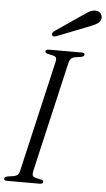

<svg xmlns="http://www.w3.org/2000/svg" viewBox="-98 -989 569 1029"><g transform="rotate(5 186.5 -475.0)"><path d="M-22 0Q-36 0 -36 -10Q-36 -21 -16 -24L4 -27Q26 -30 34.5 -37.5Q43 -45 47 -66L183 -654Q188 -675 183 -682Q178 -689 158 -693L138 -697Q125 -700 125 -708Q125 -720 143 -720H321Q335 -720 335 -710Q335 -699 315 -696L295 -693Q273 -690 265 -682.5Q257 -675 252 -654L116 -66Q112 -45 116.5 -38Q121 -31 141 -27L161 -23Q174 -20 174 -12Q174 0 156 0ZM175 -795Q157 -788 152 -801Q148 -811 165 -823L322 -930Q350 -950 370 -950Q390 -950 399.5 -940Q409 -930 409 -916Q409 -901 398.5 -890Q388 -879 358 -867Z"/></g></svg>

Font: Instrument Serif
Style: Italic
Weight: 400
Italic angle: -13°
Designer: Rodrigo Fuenzalida
Foundry: fragTYPE
Version: Version 1.000; ttfautohint (v1.8.4.7-5d5b);gftools[0.9.27]